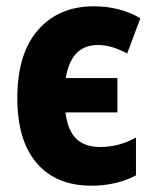

<svg xmlns="http://www.w3.org/2000/svg" viewBox="-20 -580 491 610"><path d="M271 10Q158 10 96.5 -62Q35 -134 35 -268Q35 -410 101 -485Q167 -560 278 -560Q361 -560 426 -522L384 -410Q335 -437 291 -437Q206 -437 189 -332H353V-223H188Q195 -166 222 -139.5Q249 -113 299 -113Q358 -113 412 -143V-23Q383 -7 346.5 1.5Q310 10 271 10Z"/></svg>

Font: Noto Sans Condensed ExtraBold
Style: Regular
Weight: 800
Width: 3
Designer: Monotype Design Team
Foundry: Monotype Imaging Inc.
Version: Version 2.013; ttfautohint (v1.8.4.7-5d5b)